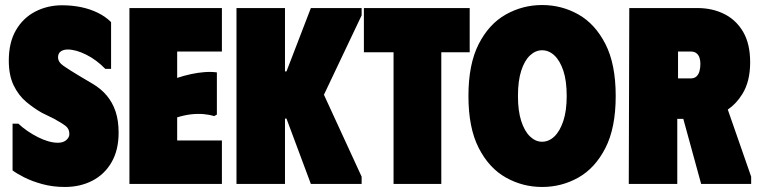

<svg xmlns="http://www.w3.org/2000/svg" viewBox="-20 -732 3018 764"><path d="M452 -204Q452 -135 424 -86.5Q396 -38 347.5 -13Q299 12 238 12Q190 12 148 0.5Q106 -11 75 -27Q44 -43 30 -54V-240H53Q86 -209 130.5 -186.5Q175 -164 210 -164Q225 -164 235 -169Q245 -174 250.5 -182Q256 -190 256 -199Q256 -219 241.5 -230.5Q227 -242 194 -260L147 -283Q115 -301 84.5 -326.5Q54 -352 34.5 -392Q15 -432 15 -491Q15 -563 43.5 -612Q72 -661 120.5 -686Q169 -711 227 -711Q267 -711 303 -703.5Q339 -696 369.5 -681Q400 -666 422 -644V-458H399Q364 -494 323 -514.5Q282 -535 249 -535Q233 -535 222 -527.5Q211 -520 211 -504Q211 -485 232.5 -470Q254 -455 294 -431L348 -399Q382 -379 405 -351.5Q428 -324 440 -288Q452 -252 452 -204Z M863 -700V-527H685V-422Q712 -431 739.5 -437Q767 -443 793.5 -445Q820 -447 843 -444V-276L832 -270Q813 -276 789.5 -278Q766 -280 740 -277Q714 -274 685 -265V-173H863V0H495V-700Z M921 0V-700H1114V-448H1120L1217 -700H1419V-671L1269 -355L1419 -29V0H1217L1120 -260H1114V0Z M1849 -700V-524H1736V0H1546V-524H1428V-700Z M1844 -350Q1844 -477 1885 -557Q1926 -637 1993 -674.5Q2060 -712 2137 -712Q2215 -712 2281.5 -674.5Q2348 -637 2389 -557Q2430 -477 2430 -350Q2430 -223 2389 -143Q2348 -63 2281.5 -25.5Q2215 12 2137 12Q2060 12 1993 -25.5Q1926 -63 1885 -143Q1844 -223 1844 -350ZM2041 -350Q2041 -291 2054 -250.5Q2067 -210 2089 -189Q2111 -168 2137 -168Q2164 -168 2186 -189Q2208 -210 2221.5 -250.5Q2235 -291 2235 -350Q2235 -411 2221.5 -451Q2208 -491 2186 -511.5Q2164 -532 2137 -532Q2111 -532 2089 -511.5Q2067 -491 2054 -450.5Q2041 -410 2041 -350Z M2484 -700H2755Q2815 -700 2862.5 -676Q2910 -652 2937.5 -604.5Q2965 -557 2965 -484Q2965 -408 2934 -358Q2910 -319 2876 -296L2969 -29V0H2770L2699 -259H2675V0H2482ZM2678 -420H2728Q2743 -420 2751.5 -428Q2760 -436 2763.5 -449.5Q2767 -463 2767 -478Q2767 -491 2763.5 -502Q2760 -513 2751.5 -520Q2743 -527 2728 -527H2678Z"/></svg>

Font: Phudu Light Black
Style: Regular
Weight: 900
Version: Version 1.005;gftools[0.9.23]